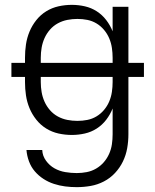

<svg xmlns="http://www.w3.org/2000/svg" viewBox="-20 -548 640 791"><path d="M296 223Q272 223 248.5 220Q225 217 202 209.5Q179 202 159 189Q139 176 123.5 158Q108 140 99.5 117Q91 94 89 70H154Q155 94 169.5 114Q184 134 204.5 145.5Q225 157 249 161Q273 165 296 165Q317 165 337.5 161Q358 157 376 146.5Q394 136 407.5 120.5Q421 105 429.5 86Q438 67 441 46.5Q444 26 444 5V-101Q434 -76 417.5 -54.5Q401 -33 378.5 -18.5Q356 -4 329.5 2Q303 8 276 8Q248 8 221 2Q194 -4 170.5 -18.5Q147 -33 129.5 -55Q112 -77 101.5 -102.5Q91 -128 87 -155Q83 -182 83 -210V-231H27V-289H83V-310Q83 -338 87 -365Q91 -392 101.5 -417.5Q112 -443 129.5 -465Q147 -487 170.5 -501.5Q194 -516 221 -522Q248 -528 276 -528Q303 -528 329.5 -522Q356 -516 378.5 -501.5Q401 -487 417.5 -465.5Q434 -444 444 -419V-520H509V-289H573V-231H509V5Q509 34 504 62.5Q499 91 486.5 117Q474 143 454 164.5Q434 186 408 199.5Q382 213 353.5 218Q325 223 296 223ZM444 -289V-310Q444 -330 441 -350.5Q438 -371 430 -390Q422 -409 408.5 -425Q395 -441 377.5 -451.5Q360 -462 340 -466Q320 -470 299 -470Q278 -470 257.5 -466Q237 -462 218.5 -452Q200 -442 186 -426Q172 -410 163.5 -391Q155 -372 151.5 -351.5Q148 -331 148 -310V-289ZM299 -50Q320 -50 340 -54Q360 -58 377.5 -68.5Q395 -79 408.5 -95Q422 -111 430 -130Q438 -149 441 -169.5Q444 -190 444 -210V-231H148V-210Q148 -189 151.5 -168.5Q155 -148 163.5 -129Q172 -110 186 -94Q200 -78 218.5 -68Q237 -58 257.5 -54Q278 -50 299 -50Z"/></svg>

Font: Iosevka Custom Light Extended
Style: Regular
Weight: 300
Width: 7
Monospace: yes
Designer: Belleve Invis
Foundry: Belleve Invis
Version: Version 11.2.4; ttfautohint (v1.8.4)